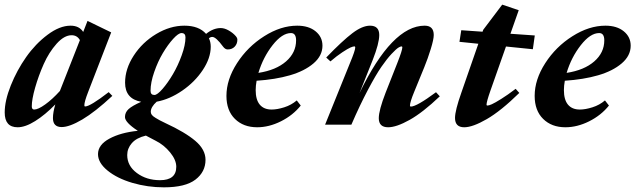

<svg xmlns="http://www.w3.org/2000/svg" viewBox="-27 -535 2727 824"><path d="M48.8 11.2Q-6.8 11.2 -6.8 -52.2Q-6.8 -103 19.3 -168.2Q45.4 -233.4 85.2 -290Q125 -346.7 177 -385.7Q229 -424.8 275.9 -424.8Q313 -424.8 330.1 -397.9L348.6 -445.3L450.2 -396L351.6 -141.1Q335 -98.6 335 -83Q335 -78.1 338.4 -78.1Q359.9 -78.1 439.5 -139.6L455.1 -123.5Q381.3 -54.7 326.2 -22.2Q271 10.3 237.8 10.3Q200.2 10.3 200.2 -28.3Q200.2 -52.7 210.4 -86.9Q166.5 -42 124 -15.4Q81.5 11.2 48.8 11.2ZM109.4 -78.6Q109.4 -64.9 119.6 -64.9Q136.7 -64.9 167.2 -86.9Q197.8 -108.9 230 -144.5L315.9 -362.8Q304.2 -383.8 280.3 -383.8Q248.5 -383.8 215.8 -347.2Q183.1 -310.5 160.6 -260Q138.2 -209.5 123.8 -158.9Q109.4 -108.4 109.4 -78.6Z M676.3 269Q606.4 269 541 249.8Q475.6 230.5 434.6 197Q393.6 163.6 393.6 126.5Q393.6 86.4 442.4 60.1Q491.2 33.7 564.5 26.4Q509.3 -9.8 509.3 -32.7Q509.3 -52.7 524.9 -66.9Q540.5 -81.1 579.1 -98.1Q509.8 -110.8 509.8 -180.2Q509.8 -239.3 546.9 -296.4Q584 -353.5 643.6 -389.2Q703.1 -424.8 764.2 -424.8Q826.7 -424.8 857.4 -389.6Q888.2 -414.6 920.4 -414.6Q936.5 -414.6 954.8 -404.1Q973.1 -393.6 984.9 -379.9Q991.7 -372.1 991.7 -364.7Q991.7 -346.7 980.2 -334.7Q968.8 -322.8 950.2 -322.8Q939.5 -322.8 930.7 -334.5Q899.9 -376.5 884.3 -376.5Q876 -376.5 869.6 -370.6Q877.4 -355 877.4 -334.5Q877.4 -286.1 843.3 -234.6Q809.1 -183.1 755.1 -146Q701.2 -108.9 645.5 -98.6Q620.1 -75.7 620.1 -55.2Q620.1 -48.3 624.5 -42.2Q628.9 -36.1 640.6 -29.1Q652.3 -22 658.4 -18.8Q664.6 -15.6 682.6 -6.8Q768.1 32.7 811.5 69.8Q855 106.9 855 150.9Q855 202.6 811.8 235.8Q768.6 269 676.3 269ZM635.7 -127.4Q647.9 -127.4 670.7 -153.6Q693.4 -179.7 715.1 -216.6Q736.8 -253.4 752.9 -297.9Q769 -342.3 769 -374.5Q769 -393.1 752 -393.1Q738.8 -393.1 716.1 -368.2Q693.4 -343.3 671.9 -307.1Q650.4 -271 634.8 -225.8Q619.1 -180.7 619.1 -145.5Q619.1 -127.4 635.7 -127.4ZM519 130.4Q519 176.8 560.3 207.5Q601.6 238.3 659.7 238.3Q729.5 238.3 729.5 180.7Q729.5 151.4 703.1 119.1Q676.8 86.9 641.6 69.3Q617.2 57.1 599.1 46.9Q558.6 56.6 538.8 79.3Q519 102.1 519 130.4Z M1076.7 11.2Q1017.6 11.2 981.2 -24.7Q944.8 -60.5 944.8 -123.5Q944.8 -193.4 990.2 -263.9Q1035.6 -334.5 1106.9 -379.6Q1178.2 -424.8 1248.5 -424.8Q1297.9 -424.8 1327.4 -400.6Q1356.9 -376.5 1356.9 -338.9Q1356.9 -295.9 1318.4 -262.9Q1279.8 -230 1217.3 -211.9Q1154.8 -193.8 1074.2 -188.5Q1070.3 -166.5 1070.3 -148.4Q1070.3 -106.9 1087.9 -85.9Q1105.5 -64.9 1138.7 -64.9Q1162.6 -64.9 1192.9 -74.5Q1223.1 -84 1246.6 -104L1263.7 -82Q1230 -40 1178.7 -14.4Q1127.4 11.2 1076.7 11.2ZM1221.7 -393.1Q1183.6 -393.1 1142.8 -341.1Q1102.1 -289.1 1082 -222.2Q1157.7 -233.9 1200.7 -271.5Q1243.7 -309.1 1243.7 -361.8Q1243.7 -393.1 1221.7 -393.1Z M1368.2 0 1475.1 -264.6Q1497.6 -318.4 1497.6 -331.5Q1497.6 -335.9 1493.7 -335.9Q1488.3 -335.9 1477.1 -331.1Q1465.8 -326.2 1442.4 -310.8Q1418.9 -295.4 1391.1 -271.5L1373 -288.1Q1442.9 -360.4 1485.4 -392.6Q1527.8 -424.8 1561 -424.8Q1600.6 -424.8 1600.6 -384.8Q1600.6 -349.1 1572.8 -278.3L1516.1 -136.2Q1655.8 -424.8 1795.4 -424.8Q1834.5 -424.8 1834.5 -384.8Q1834.5 -366.2 1821.8 -325Q1809.1 -283.7 1793.9 -246.6L1750.5 -140.6Q1732.4 -96.7 1732.4 -81.5Q1732.4 -77.6 1736.3 -77.6Q1761.2 -77.6 1844.2 -139.2L1860.4 -121.6Q1787.6 -52.2 1731 -20.5Q1674.3 11.2 1638.7 11.2Q1598.6 11.2 1598.6 -27.8Q1598.6 -61.5 1627.9 -137.2L1678.2 -264.6Q1699.7 -319.3 1699.7 -332Q1699.7 -335.9 1695.8 -335.9Q1691.4 -335.9 1682.4 -330.3Q1673.3 -324.7 1653.3 -303.5Q1633.3 -282.2 1609.9 -248.3Q1586.4 -214.4 1552 -149.4Q1517.6 -84.5 1481 0Z M1965.3 11.2Q1925.8 11.2 1925.8 -28.8Q1925.8 -60.5 1953.1 -137.7L2025.9 -347.2L1944.8 -355.5L1952.6 -405.3L2043.9 -398.9L2046.9 -407.2L2128.4 -515.1L2199.2 -491.2L2163.6 -390.1L2268.1 -382.8L2259.8 -323.7L2144.5 -335.4L2077.6 -145.5Q2061 -98.1 2061 -85.4Q2061 -82 2064.9 -82Q2070.8 -82 2083.7 -87.6Q2096.7 -93.3 2124 -110.4Q2151.4 -127.4 2186 -153.8L2201.7 -136.2Q2122.6 -58.6 2062 -23.7Q2001.5 11.2 1965.3 11.2Z M2399.4 11.2Q2340.3 11.2 2304 -24.7Q2267.6 -60.5 2267.6 -123.5Q2267.6 -193.4 2313 -263.9Q2358.4 -334.5 2429.7 -379.6Q2501 -424.8 2571.3 -424.8Q2620.6 -424.8 2650.1 -400.6Q2679.7 -376.5 2679.7 -338.9Q2679.7 -295.9 2641.1 -262.9Q2602.5 -230 2540 -211.9Q2477.5 -193.8 2397 -188.5Q2393.1 -166.5 2393.1 -148.4Q2393.1 -106.9 2410.6 -85.9Q2428.2 -64.9 2461.4 -64.9Q2485.4 -64.9 2515.6 -74.5Q2545.9 -84 2569.3 -104L2586.4 -82Q2552.7 -40 2501.5 -14.4Q2450.2 11.2 2399.4 11.2ZM2544.4 -393.1Q2506.3 -393.1 2465.6 -341.1Q2424.8 -289.1 2404.8 -222.2Q2480.5 -233.9 2523.4 -271.5Q2566.4 -309.1 2566.4 -361.8Q2566.4 -393.1 2544.4 -393.1Z"/></svg>

Font: Elstob 18pt ExtraBold
Style: Italic
Weight: 800
Italic angle: -20°
Designer: Peter S. Baker
Version: Version 1.015